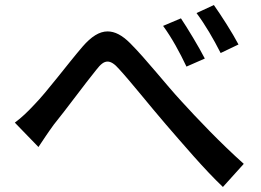

<svg xmlns="http://www.w3.org/2000/svg" viewBox="-20 -754 1040 764"><path d="M831 -734 762 -702C797 -655 829 -600 858 -543L929 -577C905 -623 858 -696 831 -734ZM700 -681 629 -651C664 -603 695 -546 722 -489L795 -521C771 -568 726 -642 700 -681ZM39 -266 133 -169C149 -193 172 -228 194 -258C242 -317 319 -422 363 -476C380 -498 393 -509 408 -509C421 -509 436 -500 454 -479C501 -428 577 -332 640 -259C707 -182 793 -80 867 -10L950 -102C857 -185 764 -283 702 -351C640 -418 562 -518 498 -582C466 -614 437 -629 408 -629C375 -629 343 -608 309 -569C248 -498 167 -389 117 -338C89 -308 67 -287 39 -266Z"/></svg>

Font: DAIFUKU Sans JP Medium
Style: Regular
Weight: 500
Designer: Original font ‘Source Han Sans JP’ : Ryoko NISHIZUKA  (kana, bopomofo & ideographs); Paul D. Hunt (Latin, Greek & Cyrill
Foundry: Daifuku
Version: Version 1.000